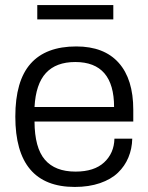

<svg xmlns="http://www.w3.org/2000/svg" viewBox="-20 -720 581 752"><path d="M126 -644V-700.2H423.8V-644ZM272.9 12.2Q40 12.2 40 -263.2Q40 -403.3 99.9 -470.7Q159.7 -538.1 278.8 -538.1Q387.7 -538.1 444.8 -474.1Q502 -410.2 502 -290V-244.1H115.2Q115.7 -141.1 155.8 -94.5Q195.8 -47.9 275.9 -47.9Q349.1 -47.9 387.9 -84Q426.8 -120.1 428.2 -176.8H498Q497.1 -137.2 482.9 -103.3Q468.8 -69.3 441.9 -43.5Q415 -17.6 371.6 -2.7Q328.1 12.2 272.9 12.2ZM115.2 -300.8H426.8Q426.8 -477.1 274.9 -477.1Q199.7 -477.1 159.9 -434.1Q120.1 -391.1 115.2 -300.8Z"/></svg>

Font: Archivo Light
Style: Regular
Weight: 300
Designer: Hector Gatti
Foundry: Omnibus-Type
Version: Version 2.001